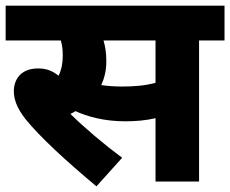

<svg xmlns="http://www.w3.org/2000/svg" viewBox="-20 -642 814 679"><path d="M684 -499H774V-622H0V-499H195C200 -483 202 -464 202 -446C202 -420 198 -396 187 -374C167 -391 144 -400 115 -400C52 -400 29 -359 29 -320C29 -291 39 -261 70 -221C121 -158 213 -73 321 17L412 -84C346 -133 279 -190 229 -239C235 -242 241 -245 247 -249C288 -230 348 -213 423 -213C460 -213 495 -216 530 -224V0H684ZM411 -336C384 -336 360 -338 338 -341C349 -365 356 -392 356 -425C356 -456 352 -479 346 -499H530V-349C491 -339 456 -336 411 -336Z"/></svg>

Font: Noto Sans Devanagari UI ExtraBold
Style: Regular
Weight: 800
Designer: Jelle Bosma - Monotype Design Team
Foundry: Monotype Imaging Inc.
Version: Version 2.003